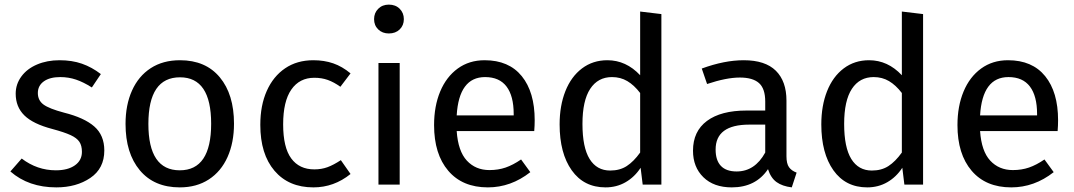

<svg xmlns="http://www.w3.org/2000/svg" viewBox="-20 -800 4656 832"><path d="M417 -479 378 -421Q342 -444 309.5 -455Q277 -466 241 -466Q196 -466 170 -447.5Q144 -429 144 -397Q144 -365 168.5 -347Q193 -329 257 -312Q345 -290 388.5 -252Q432 -214 432 -148Q432 -70 371.5 -29Q311 12 224 12Q104 12 25 -57L74 -113Q141 -62 222 -62Q274 -62 304.5 -83.5Q335 -105 335 -142Q335 -169 324 -185.5Q313 -202 286 -214.5Q259 -227 207 -241Q123 -263 85.5 -300Q48 -337 48 -394Q48 -435 72.5 -468.5Q97 -502 140.5 -520.5Q184 -539 238 -539Q292 -539 335 -524Q378 -509 417 -479Z M994 -264Q994 -182 966 -119.5Q938 -57 885 -22.5Q832 12 759 12Q648 12 586 -62Q524 -136 524 -263Q524 -345 552 -407.5Q580 -470 633 -504.5Q686 -539 760 -539Q871 -539 932.5 -465Q994 -391 994 -264ZM623 -263Q623 -62 759 -62Q895 -62 895 -264Q895 -465 760 -465Q623 -465 623 -263Z M1499 -482 1455 -424Q1427 -444 1400.5 -453.5Q1374 -463 1342 -463Q1278 -463 1242.5 -412Q1207 -361 1207 -261Q1207 -161 1242 -113.5Q1277 -66 1342 -66Q1373 -66 1399 -75.5Q1425 -85 1457 -106L1499 -46Q1427 12 1338 12Q1231 12 1169.5 -60Q1108 -132 1108 -259Q1108 -343 1136 -406Q1164 -469 1215.5 -504Q1267 -539 1338 -539Q1385 -539 1424 -525.5Q1463 -512 1499 -482Z M1712 0H1620V-527H1712ZM1730 -717Q1730 -690 1712 -672.5Q1694 -655 1665 -655Q1637 -655 1619 -672.5Q1601 -690 1601 -717Q1601 -744 1619 -762Q1637 -780 1665 -780Q1694 -780 1712 -762Q1730 -744 1730 -717Z M2295 -232H1959Q1965 -145 2003 -104Q2041 -63 2101 -63Q2139 -63 2171 -74Q2203 -85 2238 -109L2278 -54Q2194 12 2094 12Q1984 12 1922.5 -60Q1861 -132 1861 -258Q1861 -340 1887.5 -403.5Q1914 -467 1963.5 -503Q2013 -539 2080 -539Q2185 -539 2241 -470Q2297 -401 2297 -279Q2297 -256 2295 -232ZM2206 -306Q2206 -384 2175 -425Q2144 -466 2082 -466Q1969 -466 1959 -300H2206Z M2846 -739V0H2765L2756 -73Q2730 -33 2691 -10.5Q2652 12 2604 12Q2510 12 2457.5 -62Q2405 -136 2405 -261Q2405 -342 2430 -405Q2455 -468 2502 -503.5Q2549 -539 2612 -539Q2693 -539 2754 -474V-750ZM2754 -139V-397Q2728 -431 2698.5 -448.5Q2669 -466 2632 -466Q2571 -466 2537.5 -415Q2504 -364 2504 -263Q2504 -161 2535 -111Q2566 -61 2624 -61Q2666 -61 2696 -80.5Q2726 -100 2754 -139Z M3432 -52 3411 12Q3370 7 3345 -11Q3320 -29 3308 -67Q3255 12 3151 12Q3073 12 3028 -32Q2983 -76 2983 -147Q2983 -231 3043.5 -276Q3104 -321 3215 -321H3296V-360Q3296 -416 3269 -440Q3242 -464 3186 -464Q3128 -464 3044 -436L3021 -503Q3119 -539 3203 -539Q3296 -539 3342 -493.5Q3388 -448 3388 -364V-123Q3388 -91 3399 -75.5Q3410 -60 3432 -52ZM3296 -139V-260H3227Q3081 -260 3081 -152Q3081 -105 3104 -81Q3127 -57 3172 -57Q3251 -57 3296 -139Z M3980 -739V0H3899L3890 -73Q3864 -33 3825 -10.5Q3786 12 3738 12Q3644 12 3591.5 -62Q3539 -136 3539 -261Q3539 -342 3564 -405Q3589 -468 3636 -503.5Q3683 -539 3746 -539Q3827 -539 3888 -474V-750ZM3888 -139V-397Q3862 -431 3832.5 -448.5Q3803 -466 3766 -466Q3705 -466 3671.5 -415Q3638 -364 3638 -263Q3638 -161 3669 -111Q3700 -61 3758 -61Q3800 -61 3830 -80.5Q3860 -100 3888 -139Z M4563 -232H4227Q4233 -145 4271 -104Q4309 -63 4369 -63Q4407 -63 4439 -74Q4471 -85 4506 -109L4546 -54Q4462 12 4362 12Q4252 12 4190.5 -60Q4129 -132 4129 -258Q4129 -340 4155.5 -403.5Q4182 -467 4231.5 -503Q4281 -539 4348 -539Q4453 -539 4509 -470Q4565 -401 4565 -279Q4565 -256 4563 -232ZM4474 -306Q4474 -384 4443 -425Q4412 -466 4350 -466Q4237 -466 4227 -300H4474Z"/></svg>

Font: Fira GO
Style: Regular
Weight: 400
Designer: Carrois Corporate
Foundry: Carrois Corporate GbR
Version: Version 0.300